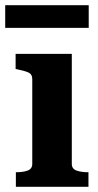

<svg xmlns="http://www.w3.org/2000/svg" viewBox="-31 -718 378 738"><path d="M-11 -698H310V-611H-11ZM245 -511V-88Q245 -69 263 -62.5Q281 -56 308 -56H309V0H30V-56H31Q58 -56 75.5 -62.5Q93 -69 93 -88V-414Q93 -432 80 -438.5Q67 -445 38 -451L29 -453V-511Z"/></svg>

Font: Roboto Serif 28pt SemiBold
Style: Regular
Weight: 600
Designer: Greg Gazdowicz
Foundry: Commercial Type
Version: Version 1.008